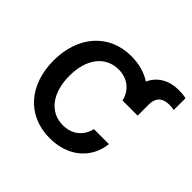

<svg xmlns="http://www.w3.org/2000/svg" viewBox="-152 -761 934 934"><g transform="rotate(45 315.5 -294.0)"><path d="M525.9 -369.3V-443.9C525.9 -498.6 555.8 -516.3 600.1 -516.3C611.5 -516.3 621.8 -514.6 630.7 -513.1V-593.4C615.1 -598.4 595.9 -599.1 577.4 -599.1C514.2 -599.1 461.3 -569.6 437.1 -514.9C400.2 -539.1 353.3 -552.6 300.1 -552.6C146.3 -552.6 46.9 -436.8 46.9 -270.2C46.9 -105.8 142.8 11 301.1 11C430 11 513.5 -66.4 525.2 -172.6H421.9C408.4 -113.6 362.6 -78.8 301.8 -78.8C212 -78.8 154.1 -153.8 154.1 -272.7C154.1 -389.6 213.1 -463.1 301.8 -463.1C369.3 -463.1 410.5 -420.5 421.9 -369.3Z"/></g></svg>

Font: Margiela Sans Medium
Style: Regular
Weight: 500
Designer: Stefan Endress, Andreas Faust
Version: Version 1.100;FEAKit 1.0